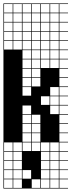

<svg xmlns="http://www.w3.org/2000/svg" viewBox="-20 -827 415 1115"><path d="M271.4 -803.6V-753.6H321.4V-803.6ZM3.6 -700H53.6V-750H3.6ZM57.1 -700H107.1V-750H57.1ZM271.4 -700H321.4V-750H271.4ZM217.9 -700H267.9V-750H217.9ZM164.3 -700H214.3V-750H164.3ZM110.7 -700H160.7V-750H110.7ZM3.6 -646.4H53.6V-696.4H3.6ZM57.1 -646.4H107.1V-696.4H57.1ZM271.4 -646.4H321.4V-696.4H271.4ZM110.7 -646.4H160.7V-696.4H110.7ZM217.9 -646.4H267.9V-696.4H217.9ZM164.3 -646.4H214.3V-696.4H164.3ZM217.9 -592.9H267.9V-642.9H217.9ZM164.3 -592.9H214.3V-642.9H164.3ZM271.4 -592.9H321.4V-642.9H271.4ZM110.7 -592.9H160.7V-642.9H110.7ZM57.1 -592.9H107.1V-642.9H57.1ZM3.6 -592.9H53.6V-642.9H3.6ZM271.4 -539.3H321.4V-589.3H271.4ZM217.9 -539.3H267.9V-589.3H217.9ZM164.3 -539.3H214.3V-589.3H164.3ZM110.7 -539.3H160.7V-589.3H110.7ZM57.1 -539.3H107.1V-589.3H57.1ZM3.6 -539.3H53.6V-589.3H3.6ZM271.4 -485.7H321.4V-535.7H271.4ZM217.9 -485.7H267.9V-535.7H217.9ZM164.3 -485.7H214.3V-535.7H164.3ZM110.7 -485.7H160.7V-535.7H110.7ZM271.4 -432.1H321.4V-482.1H271.4ZM217.9 -432.1H267.9V-482.1H217.9ZM164.3 -432.1H214.3V-482.1H164.3ZM110.7 -432.1H160.7V-482.1H110.7ZM164.3 -378.6H214.3V-428.6H164.3ZM110.7 -378.6H160.7V-428.6H110.7ZM164.3 -325H214.3V-375H164.3ZM110.7 -325H160.7V-375H110.7ZM110.7 -271.4H160.7V-321.4H110.7ZM271.4 -271.4H321.4V-321.4H271.4ZM271.4 -217.9H321.4V-267.9H271.4ZM217.9 -217.9H267.9V-267.9H217.9ZM271.4 -164.3H321.4V-214.3H271.4ZM110.7 -164.3H160.7V-214.3H110.7ZM164.3 -110.7H214.3V-160.7H164.3ZM110.7 -110.7H160.7V-160.7H110.7ZM164.3 -57.1H214.3V-107.1H164.3ZM110.7 -57.1H160.7V-107.1H110.7ZM110.7 -3.6H160.7V-53.6H110.7ZM164.3 -3.6H214.3V-53.6H164.3ZM3.6 50H53.6V0H3.6ZM57.1 50H107.1V0H57.1ZM271.4 50H321.4V0H271.4ZM110.7 50H160.7V0H110.7ZM164.3 50H214.3V0H164.3ZM217.9 50H267.9V0H217.9ZM164.3 103.6H214.3V53.6H164.3ZM57.1 103.6H107.1V53.6H57.1ZM271.4 103.6H321.4V53.6H271.4ZM110.7 103.6H160.7V53.6H110.7ZM3.6 103.6H53.6V53.6H3.6ZM217.9 103.6H267.9V53.6H217.9ZM57.1 157.1H107.1V107.1H57.1ZM110.7 157.1H160.7V107.1H110.7ZM271.4 157.1H321.4V107.1H271.4ZM164.3 157.1H214.3V107.1H164.3ZM3.6 157.1H53.6V107.1H3.6ZM217.9 157.1H267.9V107.1H217.9ZM217.9 210.7H267.9V160.7H217.9ZM271.4 210.7H321.4V160.7H271.4ZM57.1 210.7H107.1V160.7H57.1ZM3.6 210.7H53.6V160.7H3.6ZM110.7 210.7H160.7V160.7H110.7ZM164.3 210.7H214.3V160.7H164.3ZM271.4 264.3H321.4V214.3H271.4ZM217.9 264.3H267.9V214.3H217.9ZM164.3 264.3H214.3V214.3H164.3ZM3.6 264.3H53.6V214.3H3.6ZM110.7 264.3H160.7V214.3H110.7ZM57.1 264.3H107.1V214.3H57.1ZM217.9 -803.6V-753.6H267.9V-803.6ZM164.3 -803.6V-753.6H214.3V-803.6ZM110.7 -803.6V-753.6H160.7V-803.6ZM57.1 -803.6V-753.6H107.1V-803.6ZM3.6 -803.6V-753.6H53.6V-803.6ZM375 -803.6H325V-753.6H375V-750H325V-700H375V-696.4H325V-646.4H375V-642.9H325V-592.9H375V-589.3H325V-539.3H375V-535.7H325V-485.7H375V-482.1H325V-432.1H375V-428.6H325V-378.6H375V-375H325V-325H375V-321.4H325V-271.4H375V-267.9H325V-217.9H375V-214.3H325V-164.3H375V-160.7H325V-110.7H375V-107.1H325V-57.1H375V-53.6H325V-3.6H375V0H325V50H375V53.6H325V103.6H375V107.1H325V157.1H375V160.7H325V210.7H375V214.3H325V264.3H375V267.9H0V-807.1H375ZM107.1 53.6H160.7V107.1H107.1ZM160.7 53.6H214.3V107.1H160.7ZM160.7 107.1H214.3V160.7H160.7ZM107.1 107.1H160.7V160.7H107.1ZM160.7 160.7H214.3V214.3H160.7ZM107.1 214.3H160.7V267.9H107.1Z"/></svg>

Font: Jersey 10 Charted
Style: Regular
Weight: 400
Designer: Sarah Cadigan-Fried
Version: Version 1.000; ttfautohint (v1.8.4.7-5d5b)